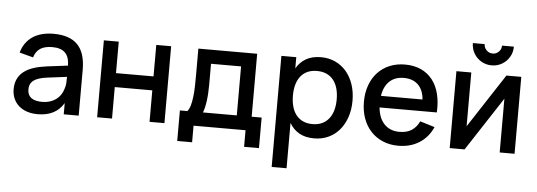

<svg xmlns="http://www.w3.org/2000/svg" viewBox="-58 -924 3755 1343"><g transform="rotate(5 1820.0 -253.0)"><path d="M285.5 -555Q398.5 -555 454 -497.8Q509.5 -440.5 509.5 -322.5V0H404.5V-79Q349 15 223 15Q181 15 147.2 3.8Q113.5 -7.5 89.8 -28.5Q66 -49.5 53 -79Q40 -108.5 40 -145Q40 -185.5 54.5 -216.2Q69 -247 96.8 -268.8Q124.5 -290.5 164.8 -303.8Q205 -317 256 -323.5L404.5 -342Q403.5 -404 373.8 -432.8Q344 -461.5 284.5 -461.5Q231.5 -461.5 200.2 -441.2Q169 -421 156 -378L59.5 -403.5Q80.5 -477.5 138.2 -516.2Q196 -555 285.5 -555ZM269 -246Q203 -238 173 -215.8Q143 -193.5 143 -153Q143 -73.5 247 -73.5Q275 -73.5 299.2 -81Q323.5 -88.5 342.5 -102.2Q361.5 -116 374.8 -135.2Q388 -154.5 394.5 -177.5Q402 -197 403.2 -219.2Q404.5 -241.5 404.5 -259.5V-263Z M639 0V-540H743.5V-319H1007V-540H1111.5V0H1007V-221H743.5V0Z M1211.5 -98H1264Q1277 -113 1284.8 -140Q1292.5 -167 1296.5 -201Q1300.5 -235 1301.5 -273.2Q1302.5 -311.5 1302.5 -348.5V-540H1715.5V-98H1785.5V116.5H1681V0H1316V116.5H1211.5ZM1611 -98V-442H1400V-295.5Q1400 -264 1398.2 -235Q1396.5 -206 1393 -180.5Q1389.5 -155 1384.5 -134Q1379.5 -113 1373.5 -98Z M1885.5 240V-540H1990V-461.5Q2015.5 -505.5 2057.8 -530.2Q2100 -555 2163.5 -555Q2218 -555 2263.2 -534Q2308.5 -513 2340.8 -475.2Q2373 -437.5 2390.8 -385.2Q2408.5 -333 2408.5 -270.5Q2408.5 -207 2390.5 -154.5Q2372.5 -102 2340.2 -64.2Q2308 -26.5 2263 -5.8Q2218 15 2163.5 15Q2100 15 2057.5 -9.8Q2015 -34.5 1990 -78.5V240ZM2143.5 -83.5Q2182 -83.5 2211 -97.2Q2240 -111 2259.2 -135.8Q2278.5 -160.5 2288 -194.8Q2297.5 -229 2297.5 -270.5Q2297.5 -313 2287.8 -347.2Q2278 -381.5 2258.8 -405.8Q2239.5 -430 2210.8 -443.2Q2182 -456.5 2143.5 -456.5Q2104 -456.5 2075.2 -443Q2046.5 -429.5 2027.5 -404.8Q2008.5 -380 1999.2 -346Q1990 -312 1990 -270.5Q1990 -228 1999.8 -193.2Q2009.5 -158.5 2028.8 -134.2Q2048 -110 2076.8 -96.8Q2105.5 -83.5 2143.5 -83.5Z M2754 -82.5Q2805.5 -82.5 2839.2 -104.2Q2873 -126 2893 -168.5L2996 -137Q2964 -64 2901.2 -24.5Q2838.5 15 2754 15Q2694 15 2645.2 -5.8Q2596.5 -26.5 2561.5 -64Q2526.5 -101.5 2507.5 -154Q2488.5 -206.5 2488.5 -270Q2488.5 -334.5 2507.5 -387Q2526.5 -439.5 2561.5 -477Q2596.5 -514.5 2645.2 -534.8Q2694 -555 2753 -555Q2816 -555 2864.5 -533Q2913 -511 2945.2 -470.2Q2977.5 -429.5 2992.2 -371.2Q3007 -313 3003 -240.5H2601Q2608 -165 2648 -123.8Q2688 -82.5 2754 -82.5ZM2895.5 -322Q2890 -389 2853 -425Q2816 -461 2753 -461Q2690.5 -461 2652.2 -425Q2614 -389 2603.5 -322Z M3356 -602Q3316.5 -602 3283.5 -621.2Q3250.5 -640.5 3231.2 -673.5Q3212 -706.5 3212 -746H3295Q3295 -729.5 3303.2 -715.5Q3311.5 -701.5 3325.5 -693.2Q3339.5 -685 3356 -685Q3373 -685 3386.8 -693.2Q3400.5 -701.5 3408.8 -715.5Q3417 -729.5 3417 -746H3500Q3500 -706.5 3480.8 -673.5Q3461.5 -640.5 3428.5 -621.2Q3395.5 -602 3356 -602ZM3570 -540V0H3465.5V-377.5L3219 0H3114.5V-540H3219V-162.5L3465.5 -540Z"/></g></svg>

Font: Vela Sans SemBd
Style: Regular
Weight: 600
Designer: Principal design: Mikhail Sharanda - project Manrope.
Design modification: Ravid Balaliev
Foundry: Mikhail Sharanda
Version: Version 1.001